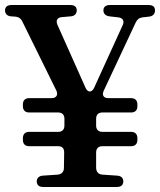

<svg xmlns="http://www.w3.org/2000/svg" viewBox="-25 -736 636 763"><path d="M19 -671 35 -670C48 -669 58 -663 64 -650L199 -376C207 -359 199 -346 180 -346H91C75 -346 66 -337 66 -321V-314C66 -298 75 -289 91 -289H206C222 -289 231 -280 231 -264V-237C231 -221 222 -212 206 -212H91C75 -212 66 -203 66 -187V-180C66 -164 75 -155 91 -155H206C222 -155 230 -147 230 -130L229 -68C229 -53 219 -43 204 -42L145 -38C130 -37 121 -28 121 -15C121 -1 130 7 146 7H440C456 7 465 -1 465 -15C465 -29 456 -37 441 -38L382 -42C367 -43 358 -52 357 -68C357 -92 357 -112 357 -130C357 -146 366 -155 382 -155H496C512 -155 521 -164 521 -180V-187C521 -203 512 -212 496 -212H382C366 -212 357 -221 357 -237V-264C357 -280 366 -289 382 -289H496C512 -289 521 -298 521 -314V-321C521 -337 512 -346 496 -346H406C387 -346 379 -357 387 -375L514 -646C520 -659 528 -665 541 -667L568 -670C583 -672 591 -681 591 -695C591 -709 582 -716 566 -716H411C395 -716 386 -708 386 -695C386 -681 395 -673 410 -671L445 -667C463 -665 470 -653 463 -637L349 -387C340 -368 324 -367 315 -387L203 -638C196 -655 203 -667 221 -668L256 -671C271 -672 280 -681 280 -695C280 -709 271 -716 255 -716H20C4 -716 -5 -708 -5 -695C-5 -681 4 -672 19 -671Z"/></svg>

Font: 寒蝉锦书宋Pro Soft
Style: Regular
Weight: 700
Designer: 寒蝉锦书宋{Warren} 思源宋体{Ryoko NISHIZUKA 西塚涼子 (kana & ideographs); Frank Grießhammer (Latin, Greek & Cyrillic); Wenlong ZHANG 
Foundry: Adobe & ChillType
Version: Version 2.000;Glyphs 3.1.1 (3135)